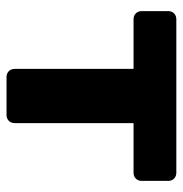

<svg xmlns="http://www.w3.org/2000/svg" viewBox="-6 -554 560 588"><g transform="rotate(90 274.0 -260.0)"><path d="M216 0Q205 0 198 -7Q191 -14 191 -25V-389H39Q28 -389 21 -396Q14 -403 14 -414V-495Q14 -506 21 -513Q28 -520 39 -520H509Q520 -520 527 -513Q534 -506 534 -495V-414Q534 -403 527 -396Q520 -389 509 -389H357V-25Q357 -14 350 -7Q343 0 332 0Z"/></g></svg>

Font: Fz Rubik
Style: Bold
Weight: 700
Designer: Hubert and Fischer
Foundry: Hubert and Fischer
Version: Vit hóa bi FontZin.com